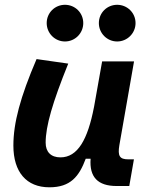

<svg xmlns="http://www.w3.org/2000/svg" viewBox="-20 -775 626 805"><path d="M187 10.3C275.4 10.3 311.5 -34.7 339.4 -109.4H359.9C354 -32.7 390.1 4.9 468.8 4.9H522L541.5 -106.9H518.1C481.9 -106.9 472.7 -120.6 480.5 -166.5L542 -517.6H408.2L374 -325.2V-325.7C347.7 -189.5 305.7 -115.2 233.4 -115.2C193.8 -115.2 171.4 -137.7 171.4 -176.8C171.4 -246.1 200.2 -345.2 266.1 -508.3L133.3 -527.3C64.9 -367.7 36.1 -259.3 36.1 -164.6C36.1 -53.7 90.8 10.3 187 10.3ZM471.2 -601.1C513.7 -601.1 548.3 -635.7 548.3 -678.2C548.3 -721.2 513.7 -754.9 471.2 -754.9C428.7 -754.9 394.5 -721.2 394.5 -678.2C394.5 -635.7 428.7 -601.1 471.2 -601.1ZM252.4 -601.1C294.9 -601.1 329.1 -635.7 329.1 -678.2C329.1 -721.2 294.9 -754.9 252.4 -754.9C210 -754.9 175.8 -721.2 175.8 -678.2C175.8 -635.7 210 -601.1 252.4 -601.1Z"/></svg>

Font: Cascadia Code
Style: Bold Italic
Weight: 700
Italic angle: -10°
Monospace: yes
Designer: Aaron Bell
Foundry: Saja Typeworks
Version: Version 2404.023